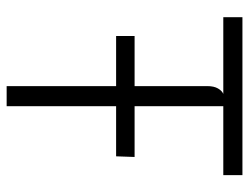

<svg xmlns="http://www.w3.org/2000/svg" viewBox="-108 -660 767 592"><g transform="rotate(90 276.0 -363.5)"><path d="M245 0V-618.5Q245 -639 252.2 -651.5Q259.5 -664 269 -668H32.5V-727H519.5V-668H307V0ZM90.5 -337.5V-394.5H463.5L461.5 -337.5Z"/></g></svg>

Font: Spline Sans Light
Style: Regular
Weight: 300
Designer: Eben Sorkin, Mirko Velimirovic
Foundry: Sorkin Type
Version: Version 1.000; ttfautohint (v1.8.3)